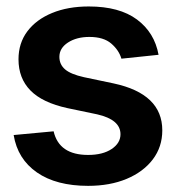

<svg xmlns="http://www.w3.org/2000/svg" viewBox="-20 -573 551 603"><path d="M478 -400.9 361.3 -388.7Q353.5 -415.5 329.3 -436.3Q305.2 -457 260.7 -457Q220.7 -457 193.6 -439.5Q166.5 -421.9 166.5 -394.5Q166.5 -370.6 184.3 -355.2Q202.1 -339.8 243.7 -330.6L336.9 -311Q489.7 -278.3 489.7 -163.6Q489.7 -111.8 460 -72.5Q430.2 -33.2 377.7 -11.2Q325.2 10.7 256.8 10.7Q156.7 10.7 95.9 -31.5Q35.2 -73.7 22.9 -148.9L148.4 -160.6Q165.5 -86.4 256.8 -86.4Q302.7 -86.4 330.6 -105Q358.4 -123.5 358.4 -151.4Q358.4 -197.3 285.2 -213.9L191.9 -233.4Q113.3 -250.5 75.7 -288.8Q38.1 -327.1 38.1 -386.7Q38.1 -437.5 65.9 -474.6Q93.8 -511.7 143.6 -532.2Q193.4 -552.7 258.8 -552.7Q355 -552.7 410.2 -511.7Q465.3 -470.7 478 -400.9Z"/></svg>

Font: Inter Tight SemiBold
Style: Regular
Weight: 600
Designer: Rasmus Andersson
Foundry: rsms
Version: Version 3.004; ttfautohint (v1.8.4.7-5d5b)